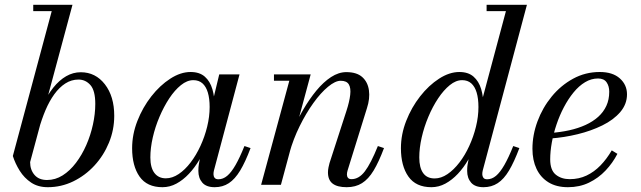

<svg xmlns="http://www.w3.org/2000/svg" viewBox="-20 -770 2671 800"><path d="M179 10Q138.5 10 109.8 -9.2Q81 -28.5 62.2 -58.5Q43.5 -88.5 33.5 -120L195.5 -723.5H118.5V-750H282L105.5 -94.5Q105.5 -62.5 123.8 -41.2Q142 -20 176 -20Q210.5 -20 241 -39.2Q271.5 -58.5 296.5 -91.5Q321.5 -124.5 339.5 -165.5Q357.5 -206.5 367.2 -251Q377 -295.5 377 -337Q377 -392.5 356.8 -415.5Q336.5 -438.5 307 -438.5Q277.5 -438.5 252.2 -422.2Q227 -406 206.2 -377.2Q185.5 -348.5 169.5 -310.8Q153.5 -273 141.5 -230H118Q135 -285 156 -329.2Q177 -373.5 202 -404.8Q227 -436 255.8 -452.5Q284.5 -469 316.5 -469Q378 -469 417 -418.8Q456 -368.5 456 -287.5Q456 -229 434 -175.5Q412 -122 373.5 -80.2Q335 -38.5 285 -14.2Q235 10 179 10Z M657 10Q592.5 10 561.5 -34.2Q530.5 -78.5 530.5 -152.5Q530.5 -210 552.5 -266.2Q574.5 -322.5 610.5 -368.5Q646.5 -414.5 689.5 -442.2Q732.5 -470 774 -470Q811.5 -470 833.5 -450.5Q855.5 -431 865 -398.2Q874.5 -365.5 874.5 -326Q874.5 -291 867 -252.5Q859.5 -214 845.2 -176.5Q831 -139 811.2 -105.2Q791.5 -71.5 767.2 -45.8Q743 -20 715.2 -5Q687.5 10 657 10ZM671 -27Q698 -27 724.5 -44.8Q751 -62.5 774.2 -93Q797.5 -123.5 815.2 -162Q833 -200.5 843.2 -242.2Q853.5 -284 853.5 -324Q853.5 -359.5 846 -384.5Q838.5 -409.5 823.5 -422.8Q808.5 -436 785.5 -436Q759.5 -436 733.8 -415.2Q708 -394.5 685.2 -360Q662.5 -325.5 644.5 -283.2Q626.5 -241 616.5 -197Q606.5 -153 606.5 -114Q606.5 -71.5 623.5 -49.2Q640.5 -27 671 -27ZM874.5 10Q839.5 10 823 -9Q806.5 -28 806.5 -58Q806.5 -66.5 807 -73.2Q807.5 -80 808.5 -85L824 -172L851 -251L866 -346L893.5 -460H978L871.5 -60Q869.5 -52.5 869.5 -44Q869.5 -35.5 874.2 -29.2Q879 -23 890 -23Q909.5 -23 926.8 -37.5Q944 -52 961.5 -82.5Q979 -113 998.5 -161.5L1024 -153Q1002.5 -95.5 980.8 -59.5Q959 -23.5 933.5 -6.8Q908 10 874.5 10Z M1424.5 10Q1385.5 10 1366 -5Q1346.5 -20 1346.5 -52Q1346.5 -61.5 1348.8 -72.8Q1351 -84 1353 -90.5L1423.5 -308Q1436 -346.5 1439.2 -374.8Q1442.5 -403 1433.5 -418.2Q1424.5 -433.5 1399.5 -433.5Q1377 -433.5 1346.8 -408.5Q1316.5 -383.5 1285.8 -340.8Q1255 -298 1228.5 -244.2Q1202 -190.5 1186 -133H1167Q1179 -176 1198.5 -222.8Q1218 -269.5 1243.5 -313.2Q1269 -357 1298.2 -392.5Q1327.5 -428 1359.2 -448.8Q1391 -469.5 1423 -469.5Q1466.5 -469.5 1489.5 -448.8Q1512.5 -428 1517.2 -393.8Q1522 -359.5 1509 -319.5L1428.5 -60.5Q1427 -56 1426.2 -51.2Q1425.5 -46.5 1425.5 -42.5Q1425.5 -34.5 1430 -29Q1434.5 -23.5 1444.5 -23.5Q1475.5 -23.5 1500.2 -56Q1525 -88.5 1554.5 -161.5L1580 -153Q1558.5 -95.5 1536.8 -59.5Q1515 -23.5 1488.2 -6.8Q1461.5 10 1424.5 10ZM1068 0 1185.5 -433.5H1121.5V-460H1274.5L1150.5 0Z M1994.5 10Q1959.5 10 1943 -9Q1926.5 -28 1926.5 -58Q1926.5 -62 1926.8 -69.5Q1927 -77 1928.5 -85L1944 -172L1979.5 -254L1978.5 -314.5L2088 -723.5H2007.5V-750H2175.5L1991.5 -60Q1989.5 -52 1989.5 -44Q1989.5 -36 1994 -29.5Q1998.5 -23 2010 -23Q2029.5 -23 2046.8 -37.5Q2064 -52 2081.5 -82.5Q2099 -113 2118.5 -161.5L2144 -153Q2122.5 -95.5 2101 -59.5Q2079.5 -23.5 2053.8 -6.8Q2028 10 1994.5 10ZM1777.5 10Q1713 10 1681.8 -34.2Q1650.5 -78.5 1650.5 -152.5Q1650.5 -210 1672.5 -266.2Q1694.5 -322.5 1730.5 -368.5Q1766.5 -414.5 1809.5 -442.2Q1852.5 -470 1894 -470Q1931 -470 1953 -450.8Q1975 -431.5 1984.8 -399Q1994.5 -366.5 1994.5 -326Q1994.5 -291 1987 -252.5Q1979.5 -214 1965.2 -176.5Q1951 -139 1931.5 -105.2Q1912 -71.5 1887.8 -45.8Q1863.5 -20 1835.8 -5Q1808 10 1777.5 10ZM1791 -26.5Q1818 -26.5 1844.5 -44.5Q1871 -62.5 1894.2 -92.8Q1917.5 -123 1935.2 -161.8Q1953 -200.5 1963.2 -242.2Q1973.5 -284 1973.5 -324Q1973.5 -359.5 1966 -384.5Q1958.5 -409.5 1943.5 -422.8Q1928.5 -436 1905.5 -436Q1879.5 -436 1854 -415.2Q1828.5 -394.5 1805.5 -360Q1782.5 -325.5 1764.8 -283.2Q1747 -241 1737 -197Q1727 -153 1727 -114Q1727 -71.5 1743 -49Q1759 -26.5 1791 -26.5Z M2346.5 10Q2298.5 10 2265.5 -10.2Q2232.5 -30.5 2215.5 -66.5Q2198.5 -102.5 2198.5 -150Q2198.5 -207.5 2219.5 -264.2Q2240.5 -321 2278.5 -367.5Q2316.5 -414 2367.8 -442Q2419 -470 2479 -470Q2533 -470 2562.8 -443.2Q2592.5 -416.5 2592.5 -377Q2592.5 -336 2564.5 -303.2Q2536.5 -270.5 2489.8 -247.5Q2443 -224.5 2386.8 -210.8Q2330.5 -197 2273.5 -193V-216Q2315 -219 2352.2 -227.2Q2389.5 -235.5 2420 -249.5Q2450.5 -263.5 2472.5 -283.2Q2494.5 -303 2506.5 -329Q2518.5 -355 2518.5 -388Q2518.5 -411 2507.5 -427Q2496.5 -443 2472 -443Q2443.5 -443 2417.8 -427.5Q2392 -412 2369.8 -384.8Q2347.5 -357.5 2329.5 -323.2Q2311.5 -289 2298.8 -251.2Q2286 -213.5 2279.2 -176Q2272.5 -138.5 2272.5 -106Q2272.5 -61 2295.8 -42.2Q2319 -23.5 2354 -23.5Q2392 -23.5 2423.8 -38.5Q2455.5 -53.5 2481.8 -80.5Q2508 -107.5 2529 -143.5L2552.5 -129Q2533 -91 2503.2 -59.5Q2473.5 -28 2434.2 -9Q2395 10 2346.5 10Z"/></svg>

Font: Bodoni Moda 9pt
Style: Italic
Weight: 400
Italic angle: -13°
Designer: Owen Earl
Foundry: indestructible type
Version: Version 2.005